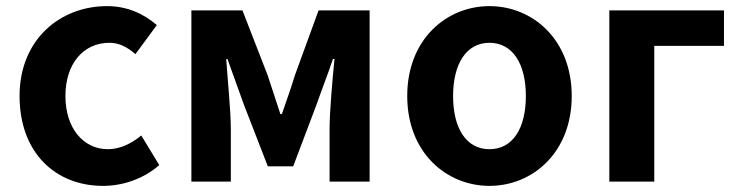

<svg xmlns="http://www.w3.org/2000/svg" viewBox="-20 -594 2417 628"><path d="M317 14C379 14 447 -7 501 -54L442 -151C411 -125 373 -106 333 -106C253 -106 194 -174 194 -280C194 -385 252 -454 338 -454C369 -454 395 -441 423 -417L493 -512C452 -547 399 -574 330 -574C178 -574 44 -466 44 -280C44 -94 162 14 317 14Z M606 0H735V-173C735 -230 724 -339 720 -401H724C740 -355 762 -297 778 -251L856 -50H939L1015 -251C1031 -297 1053 -353 1069 -401H1074C1068 -339 1058 -230 1058 -173V0H1189V-560H1022L945 -349C931 -303 916 -262 902 -221H897C884 -262 870 -303 855 -349L773 -560H606Z M1581 14C1721 14 1850 -94 1850 -280C1850 -466 1721 -574 1581 -574C1441 -574 1312 -466 1312 -280C1312 -94 1441 14 1581 14ZM1581 -106C1505 -106 1462 -174 1462 -280C1462 -385 1505 -454 1581 -454C1657 -454 1700 -385 1700 -280C1700 -174 1657 -106 1581 -106Z M1973 0H2120V-444H2348V-560H1973Z"/></svg>

Font: Noto Sans HK
Style: Bold
Weight: 700
Designer: Ryoko NISHIZUKA 西塚涼子 (kana, bopomofo & ideographs); Paul D. Hunt (Latin, Greek & Cyrillic); Sandoll Communications 산돌커뮤니
Foundry: Adobe
Version: Version 2.002;hotconv 1.0.116;makeotfexe 2.5.65601